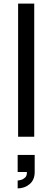

<svg xmlns="http://www.w3.org/2000/svg" viewBox="-20 -755 289 1060"><path d="M80 0V-735H169V0ZM77.5 285V241.5Q84 241.5 96.5 238Q109 234.5 118.8 225Q128.5 215.5 128.5 198Q128.5 196.5 128.5 194.5H77.5V100.5H171.5V194.5Q171.5 238.5 143.2 261.8Q115 285 77.5 285Z"/></svg>

Font: Cns Manrope Med
Style: Regular
Weight: 500
Designer: Mikhail Sharanda
Foundry: Mikhail Sharanda
Version: Version 4.504